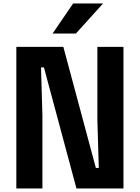

<svg xmlns="http://www.w3.org/2000/svg" viewBox="-20 -1065 790 1085"><path d="M72.3 -800H338L521.7 -116H538.2L530.3 -388V-800H677.7V0H412L228.3 -684H211.8L219.7 -412V0H72.3ZM393.1 -1045.3H562.5L408.8 -875.5H277.2Z"/></svg>

Font: Martian Mono Custom sWd Rg
Style: Regular
Weight: 400
Width: 6
Monospace: yes
Designer: Alex Havermale
Foundry: Evil Martians
Version: Version 1.000